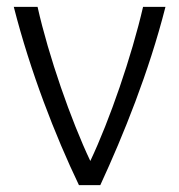

<svg xmlns="http://www.w3.org/2000/svg" viewBox="-20 -537 520 557"><path d="M20 -517C68 -329 140 -144 209 0H271C338 -145 412 -328 460 -517H395C362 -374 298 -188 242 -70C186 -188 121 -374 89 -517Z"/></svg>

Font: Repo Light
Style: Regular
Weight: 300
Designer: Stefan Peev
Foundry: Context Ltd
Version: Version 001.502